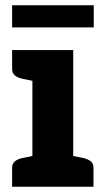

<svg xmlns="http://www.w3.org/2000/svg" viewBox="-20 -709 395 729"><path d="M103 0V-519H258V0ZM26 0V-71Q26 -88 36.5 -96.5Q47 -105 65 -109L109 -118L123 0ZM238 0 252 -118 296 -109Q314 -105 324.5 -96.5Q335 -88 335 -71V0ZM123 -519 109 -401 65 -410Q47 -414 36.5 -422.5Q26 -431 26 -448V-519ZM26 -605V-689H336V-605Z"/></svg>

Font: Aleo Black
Style: Regular
Weight: 900
Designer: Alessio Laiso
Foundry: Alessio Laiso
Version: Version 2.001;gftools[0.9.29]